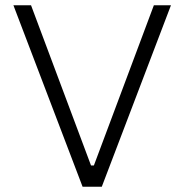

<svg xmlns="http://www.w3.org/2000/svg" viewBox="-20 -710 702 730"><path d="M294 0 31 -690H98L326 -81H337L565 -690H630L367 0Z"/></svg>

Font: Mozilla Text ExtraLight
Style: Regular
Weight: 200
Designer: Studio DRAMA
Foundry: Studio DRAMA
Version: Version 1.000